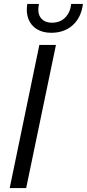

<svg xmlns="http://www.w3.org/2000/svg" viewBox="-20 -958 442 978"><path d="M29.4 0 180.4 -729H265L113.3 0ZM240.7 -791Q197.7 -791 167.9 -809.4Q138 -827.7 124.9 -860.8Q111.9 -893.9 119 -937.9H178.7Q168.6 -892.7 187.4 -867.6Q206.3 -842.4 245 -842.4Q286.6 -842.4 312.4 -868.9Q338.1 -895.4 342.7 -937.9H402.4Q394.3 -870.3 351.4 -830.6Q308.4 -791 240.7 -791Z"/></svg>

Font: Mona Sans
Style: Italic
Weight: 200
Italic angle: -11.6951°
Designer: Deni Anggara
Foundry: GitHub
Version: Version 2.000